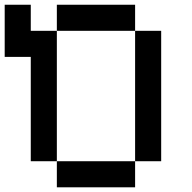

<svg xmlns="http://www.w3.org/2000/svg" viewBox="-20 -798 818 818"><path d="M666.7 -111.1H555.6V-666.7H666.7ZM111.1 -666.7H222.2V-111.1H111.1V-555.6H0V-777.8H111.1ZM555.6 0H222.2V-111.1H555.6ZM555.6 -666.7H222.2V-777.8H555.6Z"/></svg>

Font: Pixeloid Sans
Style: Regular
Weight: 400
Designer: GGBotNet
Foundry: GGBotNet
Version: 0.5